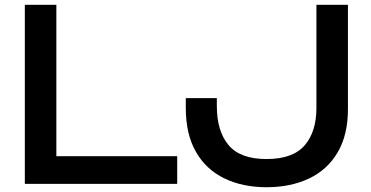

<svg xmlns="http://www.w3.org/2000/svg" viewBox="-20 -770 1552 804"><path d="M216 -750V-59L157 -116H722V0H84V-750ZM758 -359H888V-326Q888 -221 937 -162.5Q986 -104 1096 -104Q1206 -104 1255.5 -161Q1305 -218 1305 -318V-750H1437V-313Q1437 -205 1394 -132Q1351 -59 1274 -22.5Q1197 14 1096 14Q996 14 919.5 -23Q843 -60 800.5 -134Q758 -208 758 -318Z"/></svg>

Font: Bounded
Style: Regular
Weight: 400
Designer: Vlad Churkin
Version: Version 1.0